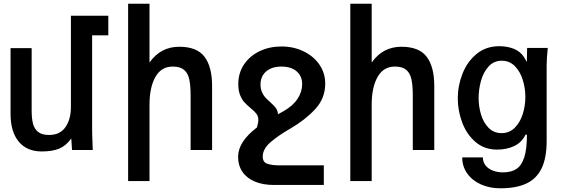

<svg xmlns="http://www.w3.org/2000/svg" viewBox="-20 -810 3040 1037"><path d="M37 -195V-550H151V-213.5Q151 -171 158 -142.8Q165 -114.5 185.5 -97.8Q206 -81 245 -81Q304.5 -81 333.8 -123.8Q363 -166.5 363 -232V-725H565V-619H477.5V-119Q477.5 -87 479.5 -41L481 0H369L365 -62Q336.5 -22.5 299.5 -7.2Q262.5 8 205.5 8Q125 8 81 -45.2Q37 -98.5 37 -195Z M672 -790H787.5V-472.5Q819 -516.5 859 -537Q899 -557.5 948 -557.5Q1043.5 -557.5 1084.5 -503.5Q1125.5 -449.5 1125.5 -345.5V0H1009.5V-294Q1009.5 -348.5 1002.2 -381.8Q995 -415 974 -432.8Q953 -450.5 913 -450.5Q851 -450.5 819.2 -394.2Q787.5 -338 787.5 -244.5V168H672Z M1266 36.5Q1266 -44 1367.5 -121.5Q1375.5 -149.5 1375.5 -160Q1375.5 -181.5 1365 -195.5Q1354.5 -209.5 1332.5 -227Q1311.5 -244.5 1298.8 -258.8Q1286 -273 1276.5 -297Q1267 -321 1267 -355.5Q1267 -416 1298.2 -462.2Q1329.5 -508.5 1382.8 -533.8Q1436 -559 1500 -559Q1565 -559 1619.2 -533Q1673.5 -507 1705 -461.2Q1736.5 -415.5 1736.5 -358.5Q1736.5 -278.5 1682.2 -220.2Q1628 -162 1549 -116Q1483.5 -78.5 1441.2 -42Q1399 -5.5 1399 36Q1399 66 1423.8 74.5Q1448.5 83 1487 83H1729V189H1459.5Q1400 189 1356.5 170.8Q1313 152.5 1289.5 118.2Q1266 84 1266 36.5ZM1439 -258.5Q1459.5 -240.5 1469.8 -226.8Q1480 -213 1481.5 -193L1511.5 -209.5Q1562.5 -238.5 1587.2 -276.5Q1612 -314.5 1612 -355.5Q1612 -399 1582 -424.8Q1552 -450.5 1499.5 -450.5Q1463 -450.5 1437.5 -437.5Q1412 -424.5 1399.5 -402.8Q1387 -381 1387 -355Q1387 -331.5 1394.2 -314Q1401.5 -296.5 1411.8 -285Q1422 -273.5 1439 -258.5Z M1872 -790H1987.5V-472.5Q2019 -516.5 2059 -537Q2099 -557.5 2148 -557.5Q2243.5 -557.5 2284.5 -503.5Q2325.5 -449.5 2325.5 -345.5V0H2209.5V-294Q2209.5 -348.5 2202.2 -381.8Q2195 -415 2174 -432.8Q2153 -450.5 2113 -450.5Q2051 -450.5 2019.2 -394.2Q1987.5 -338 1987.5 -244.5V168H1872Z M2476.5 40H2588Q2588 65.5 2603 84Q2618 102.5 2642.8 111.8Q2667.5 121 2697 121Q2742 121 2770 102Q2798 83 2812 38.5Q2826 -6 2826 -82.5H2818.5Q2797.5 -40 2756.8 -21Q2716 -2 2665 -2Q2596.5 -2 2548.5 -43Q2500.5 -84 2476.5 -148Q2452.5 -212 2452.5 -279Q2452.5 -347 2478 -412Q2503.5 -477 2554.2 -518.8Q2605 -560.5 2677 -560.5Q2718.5 -560.5 2753.8 -547Q2789 -533.5 2810.5 -501.5L2815.5 -492.5Q2819 -486 2822.2 -480.2Q2825.5 -474.5 2825.5 -477.5L2827 -551H2938.5Q2932.5 -491 2932.5 -457.5V-49Q2932.5 42.5 2905.5 98.8Q2878.5 155 2823.5 181Q2768.5 207 2682 207Q2624.5 207 2577.5 186Q2530.5 165 2503.5 127Q2476.5 89 2476.5 40ZM2817.5 -286.5Q2817.5 -333.5 2803.5 -378.5Q2789.5 -423.5 2760.8 -452.8Q2732 -482 2690 -482Q2647 -482 2618.8 -450.8Q2590.5 -419.5 2577.8 -373.2Q2565 -327 2565 -280Q2565 -235.5 2577.8 -192.2Q2590.5 -149 2618.5 -120Q2646.5 -91 2689.5 -91Q2731.5 -91 2760.5 -120.2Q2789.5 -149.5 2803.5 -194.2Q2817.5 -239 2817.5 -286.5Z"/></svg>

Font: JuliaMono SemiBold
Style: Regular
Weight: 600
Monospace: yes
Designer: cormullion
Foundry: corm
Version: Version 0.055; ttfautohint (v1.8.4)